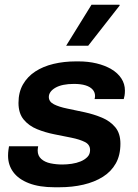

<svg xmlns="http://www.w3.org/2000/svg" viewBox="-20 -780 583 810"><path d="M210 10Q146 10 102 -7Q58 -24 36 -54Q14 -84 14 -123Q14 -136 15.5 -146.5Q17 -157 18 -163H141Q140 -156 139.5 -152.5Q139 -149 139 -145Q139 -123 154 -109.5Q169 -96 193 -91Q217 -86 243 -86Q262 -86 282.5 -89Q303 -92 320 -99Q337 -106 348.5 -117.5Q360 -129 360 -147Q360 -170 338 -181Q316 -192 281.5 -199Q247 -206 209 -213.5Q171 -221 136.5 -235Q102 -249 80 -275.5Q58 -302 58 -346Q58 -391 77 -424Q96 -457 129 -478.5Q162 -500 206 -510.5Q250 -521 300 -521H312Q352 -521 387.5 -512.5Q423 -504 450 -488Q477 -472 492 -449Q507 -426 507 -398Q507 -386 505.5 -377Q504 -368 502 -362H379Q380 -365 380.5 -369Q381 -373 381 -375Q381 -391 370.5 -402.5Q360 -414 340.5 -420Q321 -426 292 -426Q267 -426 247.5 -422Q228 -418 214 -410Q200 -402 193 -392Q186 -382 186 -371Q186 -351 207.5 -340Q229 -329 263.5 -322Q298 -315 337 -306.5Q376 -298 410.5 -283.5Q445 -269 466.5 -243Q488 -217 488 -174Q488 -125 468.5 -90.5Q449 -56 414 -34Q379 -12 332 -1Q285 10 230 10ZM259 -587 366 -760H484L485 -757L352 -587Z"/></svg>

Font: Chivo Medium SemiBold
Style: Italic
Weight: 600
Italic angle: -8.05°
Version: Version 2.002